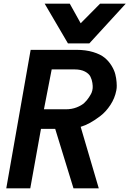

<svg xmlns="http://www.w3.org/2000/svg" viewBox="-20 -1020 701 1040"><path d="M464 -785H348L222 -1000H358L417 -894L522 -1000H661ZM394 -750Q445 -750 484.5 -738Q524 -726 546.5 -707.5Q569 -689 584 -664.5Q599 -640 604.5 -618Q610 -596 611.5 -575Q613 -554 612 -543.5Q611 -533 610 -530Q602 -488 578 -451.5Q554 -415 524 -392Q494 -369 467.5 -354.5Q441 -340 417 -333L515 0H378L279 -322H202L144 0H14L146 -750ZM480 -530Q481 -532 482 -542.5Q483 -553 480.5 -570.5Q478 -588 470 -604.5Q462 -621 440 -632.5Q418 -644 384 -644H260L218 -428H336Q369 -428 395.5 -438.5Q422 -449 436.5 -462.5Q451 -476 462 -493Q473 -510 476 -517.5Q479 -525 480 -530Z"/></svg>

Font: Hermit
Style: Bold Italic
Weight: 700
Italic angle: -10°
Designer: Pablo Caro
Version: Version 2.000;PS 002.000;hotconv 1.0.88;makeotf.lib2.5.64775